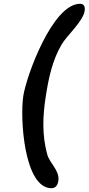

<svg xmlns="http://www.w3.org/2000/svg" viewBox="-20 -787 468 1014"><path d="M103 -280C85 -166 106 207 252 207C275 207 285 188 288 169C297 114 242 76 229 27C202 -73 205 -173 222 -280C236 -370 256 -469 306 -553C334 -600 419 -675 427 -729C430 -748 426 -767 403 -767C257 -767 119 -385 103 -280Z"/></svg>

Font: Asimov Print
Style: CIt
Weight: 500
Designer: Google
Version: Version 2.000980: 2014